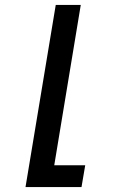

<svg xmlns="http://www.w3.org/2000/svg" viewBox="-20 -540 540 775"><path d="M83 215 205 -520H306L199 127H324L309 215Z"/></svg>

Font: Iosevka Term Curly SmBd Obl
Style: Regular
Weight: 600
Italic angle: -9°
Designer: Belleve Invis
Foundry: Belleve Invis
Version: Version 32.3.0